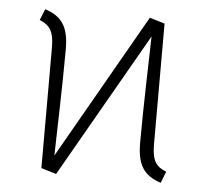

<svg xmlns="http://www.w3.org/2000/svg" viewBox="-44 -577 679 633"><g transform="rotate(5 295.5 -261.0)"><path d="M477 -117V-516L427 -531L153 -51C154 -100 160 -287 160 -403C160 -475 139 -510 81 -529L66 -492C100 -478 114 -459 114 -404V-6L164 9L438 -470C437 -422 431 -234 431 -118C431 -46 452 -11 510 8L525 -30C491 -43 477 -62 477 -117Z"/></g></svg>

Font: Fira Sans ExtraLight
Style: Regular
Weight: 200
Designer: bBox Type GmbH & Carrois Corporate GbR & Edenspiekermann AG
Foundry: bBox Type GmbH & Carrois Corporate GbR & Edenspiekermann AG
Version: Version 4.300;PS 004.300;hotconv 1.0.88;makeotf.lib2.5.64775